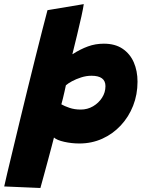

<svg xmlns="http://www.w3.org/2000/svg" viewBox="-84 -717 704 934"><path d="M112.5 197.5 -63.5 190Q-60 172.5 -49 126.5Q-38 80.5 -22.2 14.8Q-6.5 -51 12 -127.5Q30.5 -204 50 -283.5Q69.5 -363 88 -436.8Q106.5 -510.5 121.8 -570.5Q137 -630.5 147 -667.5L323.5 -697Q321 -678 312 -637Q303 -596 291 -546.8Q279 -497.5 268 -453Q307.5 -478 343.8 -491.2Q380 -504.5 421 -504.5Q476 -504.5 512.2 -480Q548.5 -455.5 566.8 -413.8Q585 -372 585 -319.5Q585 -257 563.5 -202.5Q542 -148 503.5 -106.8Q465 -65.5 413.5 -42.2Q362 -19 302.5 -19Q264.5 -19 228.8 -27Q193 -35 178.5 -48Q175.5 -35.5 167.5 -5.5Q159.5 24.5 149.5 62Q139.5 99.5 129.5 135.8Q119.5 172 112.5 197.5ZM308.5 -184Q341.5 -184 368.8 -200Q396 -216 412.5 -241.8Q429 -267.5 429 -298Q429 -348.5 361 -348.5Q336 -348.5 311 -340.5Q286 -332.5 266.2 -321.8Q246.5 -311 236.5 -302Q234.5 -291 230.2 -273Q226 -255 221.8 -237.2Q217.5 -219.5 214.5 -209.5Q229 -201 253.8 -192.5Q278.5 -184 308.5 -184Z"/></svg>

Font: Grandstander ExtraBold
Style: Italic
Weight: 800
Italic angle: -15°
Designer: Tyler Finck
Foundry: Etcetera Type Co
Version: Version 1.200; ttfautohint (v1.8.3)